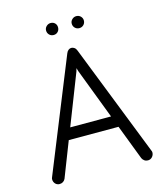

<svg xmlns="http://www.w3.org/2000/svg" viewBox="-141 -1108 1063 1222"><g transform="rotate(-15 390.5 -497.5)"><path d="M718 -49Q721 -43 721 -37Q721 -20 709.5 -7.5Q698 5 681 5Q668 5 658 -2Q648 -9 643 -20L555 -250H227L137 -19Q132 -8 122 -1.5Q112 5 99 5Q82 5 71 -7Q60 -19 60 -36Q60 -43 63 -49L361 -786Q366 -799 375 -806Q384 -813 394 -813Q405 -813 414.5 -806Q424 -799 429 -785ZM387 -659 257 -326H526L399 -659L393 -680ZM268 -961Q268 -977 280 -988.5Q292 -1000 308 -1000Q325 -1000 336 -989Q347 -978 347 -961Q347 -944 336 -932.5Q325 -921 308 -921Q291 -921 279.5 -932.5Q268 -944 268 -961ZM437 -961Q437 -977 449 -988.5Q461 -1000 477 -1000Q494 -1000 505.5 -988.5Q517 -977 517 -961Q517 -944 505.5 -932.5Q494 -921 477 -921Q460 -921 448.5 -932.5Q437 -944 437 -961Z"/></g></svg>

Font: Tsukimi Rounded Medium
Style: Regular
Weight: 500
Designer: Takashi Funayama
Foundry: Takashi Funayama
Version: Version 1.032; ttfautohint (v1.8.3)